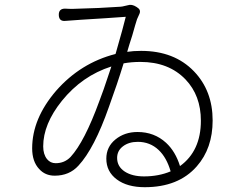

<svg xmlns="http://www.w3.org/2000/svg" viewBox="-20 -758 999 800"><path d="M583 22Q510 22 466.5 -10.5Q423 -43 423 -97Q423 -146 461 -177Q499 -208 553 -208Q623 -208 672 -163Q711 -127 730 -66Q817 -129 817 -255Q817 -360 753 -427Q683 -500 565 -500Q528 -500 495 -494Q469 -409 434 -313Q373 -139 307 -68Q269 -26 208 -26Q168 -26 143 -54Q114 -85 114 -140Q114 -264 214 -380Q316 -496 461 -533L462 -535Q495 -650 504 -688Q484 -686 418 -682Q302 -675 253 -671Q226 -668 225 -695Q224 -723 253 -722Q263 -721 282 -721Q399 -724 482 -730Q485 -730 490 -731Q506 -734 512 -736Q529 -742 549 -729L553 -726Q569 -716 560 -698Q557 -692 551 -678Q545 -660 531 -610Q517 -567 510 -542Q535 -546 568 -546Q706 -546 788 -461Q866 -380 866 -256Q866 -140 800 -65Q724 22 583 22ZM580 -23Q641 -23 691 -44Q674 -102 641 -133Q605 -167 554 -167Q517 -167 492.5 -148.5Q468 -130 468 -100Q468 -64 500 -43Q531 -23 580 -23ZM212 -78Q249 -78 274 -104Q332 -167 394 -337Q409 -375 436 -457Q441 -473 444 -481Q322 -442 238 -338Q160 -241 160 -148Q160 -115 176 -95Q190 -78 212 -78Z"/></svg>

Font: GenSenRounded TW L
Style: Regular
Weight: 300
Version: Version 1.501;PS 1;hotconv 16.6.51;makeotf.lib2.5.65220